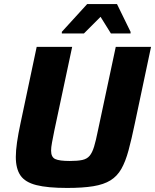

<svg xmlns="http://www.w3.org/2000/svg" viewBox="-20 -919 765 947"><path d="M311 8Q215 8 159.5 -6Q104 -20 81 -53.5Q58 -87 58 -145Q58 -176 64 -217.5Q70 -259 81 -310L161 -688H336L248 -275Q241 -240 236.5 -216Q232 -192 232 -176Q232 -144 252.5 -134.5Q273 -125 324 -125Q363 -125 386 -130Q409 -135 422 -150.5Q435 -166 444 -195.5Q453 -225 463 -275L551 -688H725L645 -310Q629 -233 614 -177.5Q599 -122 578.5 -86Q558 -50 525 -29.5Q492 -9 440 -0.5Q388 8 311 8ZM285 -754V-762L410 -899H557L624 -762V-754H527L476 -836L394 -754Z"/></svg>

Font: Saira
Style: Bold Italic
Weight: 700
Italic angle: -12°
Designer: Hector Gatti with collaboration of the Omnibus-Type team
Foundry: Omnibus-Type
Version: Version 1.100; ttfautohint (v1.8.3)